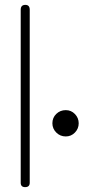

<svg xmlns="http://www.w3.org/2000/svg" viewBox="-20 -768 373 788"><path d="M250 -208Q227 -208 211 -224Q195 -240 195 -262Q195 -285 211 -300.5Q227 -316 250 -316Q272 -316 287.5 -300Q303 -284 303 -262Q303 -240 287.5 -224Q272 -208 250 -208ZM102 -628H65V-664Q65 -664 65 -697Q65 -697 65 -728Q65 -748 84 -748Q102 -748 102 -728ZM65 -654H102V-18Q102 0 83 0Q65 0 65 -18Z"/></svg>

Font: Aaram
Style: Regular
Weight: 400
Designer: Tharique Azeez
Foundry: Tharique Azeez
Version: Version 1.7